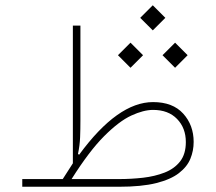

<svg xmlns="http://www.w3.org/2000/svg" viewBox="-20 -712 823 732"><path d="M514.6 -644 562.5 -691.9 610.4 -644 562.5 -596.2ZM599.6 -501.5 647.5 -549.3 695.3 -501.5 647.5 -453.6ZM429.7 -501.5 477.5 -549.3 525.4 -501.5 477.5 -453.6ZM219.2 -29.3Q229 -44.9 238.8 -59.8Q248.5 -74.7 257.8 -89.4V-614.3H286.6V-253.9Q286.6 -218.8 285.4 -188.5Q284.2 -158.2 277.3 -125L281.7 -122.1Q428.7 -322.8 563.5 -322.8Q638.7 -322.8 678.5 -278.8Q718.3 -234.9 718.3 -170.9Q718.3 -137.2 705.8 -106.7Q693.4 -76.2 662.1 -52Q630.9 -27.8 575.4 -13.9Q520 0 433.6 0H64.9V-29.3ZM252.9 -29.3H434.1Q480.5 -29.3 525.4 -34.4Q570.3 -39.6 607.4 -54Q644.5 -68.4 666.5 -96.4Q688.5 -124.5 688.5 -170.4Q688.5 -224.1 655 -258.5Q621.6 -293 563.5 -293Q527.3 -293 480.7 -271.5Q434.1 -250 377.2 -193.1Q320.3 -136.2 252.9 -29.3Z"/></svg>

Font: Estedad-FD Thin
Style: Regular
Weight: 100
Designer: Amin Abedi
Version: Version 7.3